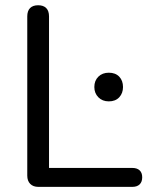

<svg xmlns="http://www.w3.org/2000/svg" viewBox="-20 -730 584 750"><path d="M130 0Q109.5 0 98 -11.8Q86.5 -23.5 86.5 -44V-666Q86.5 -687.5 97.5 -698.5Q108.5 -709.5 129 -709.5Q149.5 -709.5 160.5 -698.5Q171.5 -687.5 171.5 -666V-74H496.5Q515.5 -74 525.5 -64.5Q535.5 -55 535.5 -37.5Q535.5 -19.5 525.5 -9.8Q515.5 0 496.5 0ZM405 -334Q380 -334 364.2 -350Q348.5 -366 348.5 -390Q348.5 -415 364.2 -430.5Q380 -446 405 -446Q431 -446 445.8 -430.5Q460.5 -415 460.5 -390Q460.5 -366 445.8 -350Q431 -334 405 -334Z"/></svg>

Font: Nunito ExtraLight
Style: Regular
Weight: 200
Designer: Vernon Adams
Foundry: Vernon Adams
Version: Version 3.602;April 4, 2023;FontCreator 14.0.0.2856 64-bit